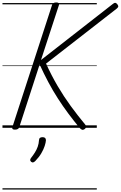

<svg xmlns="http://www.w3.org/2000/svg" viewBox="-20 -1035 978 1555"><path d="M101 15Q87 15 82 10Q77 5 80 -5L402 -996Q408 -1015 435 -1015Q464 -1015 458 -996L312 -549L890 -1000Q904 -1012 912.5 -1012Q921 -1012 930 -1001Q939 -989 938 -982Q937 -975 925 -965L353 -520Q397 -423 447 -338Q497 -253 552.5 -177Q608 -101 671 -25Q680 -15 678.5 -7Q677 1 665 11Q653 19 644 15.5Q635 12 625 1Q577 -57 533 -116Q489 -175 448.5 -238Q408 -301 371.5 -369.5Q335 -438 301 -513L136 -5Q133 5 124 10Q115 15 101 15ZM233 276Q225 269 224.5 262Q224 255 230 246Q249 222 263 199.5Q277 177 285.5 153Q294 129 296 99Q297 86 304.5 81Q312 76 325 76Q339 76 345.5 82.5Q352 89 352 101Q351 119 342 147Q333 175 314.5 206.5Q296 238 266 269Q259 276 250.5 279.5Q242 283 233 276ZM0 490H764V500H0ZM0 -20H764V0H0ZM0 -505H764V-500H0ZM0 -1010H764V-1000H0Z"/></svg>

Font: Playwrite MX Guides
Style: Regular
Weight: 400
Designer: Veronika Burian, José Scaglione
Foundry: TypeTogether
Version: Version 1.003